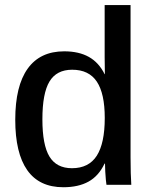

<svg xmlns="http://www.w3.org/2000/svg" viewBox="-20 -745 614 774"><path d="M409.2 0Q408.2 -5.4 406.7 -20.5Q405.3 -35.6 404.3 -53.7Q403.3 -71.8 403.3 -85.4H401.4Q377.9 -35.6 336.9 -12.9Q295.9 9.8 235.4 9.8Q138.2 9.8 89.8 -59.1Q41.5 -127.9 41.5 -262.2Q41.5 -398.4 91.6 -468.3Q141.6 -538.1 238.8 -538.1Q297.9 -538.1 338.1 -515.6Q378.4 -493.2 401.9 -445.8H402.8L401.9 -514.2V-724.6H506.3V-110.8Q506.3 -75.2 507.1 -47.6Q507.8 -20 509.3 0ZM150.9 -264.2Q150.9 -160.6 179.4 -113.8Q208 -66.9 270 -66.9Q337.9 -66.9 370.1 -117.2Q402.3 -167.5 402.3 -269.5Q402.3 -367.7 370.4 -415.8Q338.4 -463.9 271 -463.9Q208 -463.9 179.4 -416.3Q150.9 -368.7 150.9 -264.2Z"/></svg>

Font: Arimo Medium
Style: Regular
Weight: 500
Designer: Steve Matteson
Foundry: Monotype Imaging Inc.
Version: Version 1.33